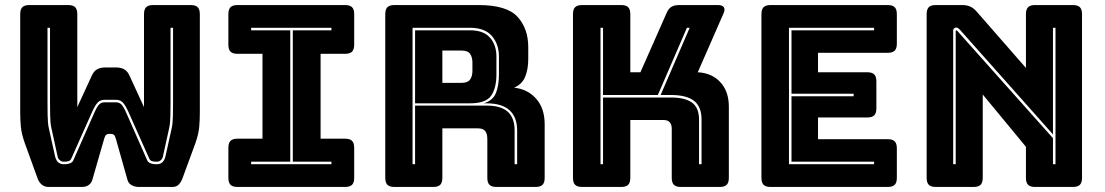

<svg xmlns="http://www.w3.org/2000/svg" viewBox="-20 -740 4372 760"><path d="M439 -345H394Q378 -345 368 -335.5Q358 -326 345 -298L263 -114Q259 -104 251 -102Q243 -100 236 -100H231Q223 -100 216 -106.5Q209 -113 208 -121L183 -235Q179 -254 178.5 -284Q178 -314 178 -336V-630H168V-335Q168 -313 168.5 -283Q169 -253 173 -234L198 -121Q202 -105 210.5 -97.5Q219 -90 231 -90H238Q247 -90 257 -93.5Q267 -97 271 -107L353 -293Q365 -320 373.5 -327.5Q382 -335 394 -335H439Q451 -335 459.5 -327.5Q468 -320 480 -293L562 -107Q566 -97 576 -93.5Q586 -90 595 -90H602Q614 -90 622.5 -97.5Q631 -105 635 -121L660 -234Q664 -253 664.5 -283Q665 -313 665 -335V-630H655V-336Q655 -314 654.5 -284Q654 -254 650 -235L625 -121Q624 -113 617 -106.5Q610 -100 602 -100H597Q590 -100 582 -102Q574 -104 570 -114L488 -298Q475 -326 465 -335.5Q455 -345 439 -345ZM586 -720H735Q754 -720 762.5 -711.5Q771 -703 771 -684V-296Q771 -264 768.5 -236.5Q766 -209 753 -172L703 -36Q698 -21 688.5 -10.5Q679 0 663 0H530Q514 0 501 -7Q488 -14 484 -30L438 -193Q435 -203 430.5 -206.5Q426 -210 420 -210H411Q405 -210 400.5 -206.5Q396 -203 393 -193L346 -30Q342 -15 331 -7.5Q320 0 304 0H172Q156 0 144.5 -10Q133 -20 128 -36L78 -174Q65 -211 62.5 -238.5Q60 -266 60 -298V-684Q60 -703 68.5 -711.5Q77 -720 96 -720H250Q269 -720 277.5 -711.5Q286 -703 286 -684V-316L344 -442Q352 -459 365 -466Q378 -473 397 -473H439Q458 -473 471 -466Q484 -459 492 -442L550 -316V-684Q550 -703 558.5 -711.5Q567 -720 586 -720Z M920 0Q901 0 892.5 -8.5Q884 -17 884 -36V-155Q884 -174 892.5 -182.5Q901 -191 920 -191H1019V-527H920Q901 -527 892.5 -535.5Q884 -544 884 -563V-684Q884 -703 892.5 -711.5Q901 -720 920 -720H1346Q1365 -720 1373.5 -711.5Q1382 -703 1382 -684V-563Q1382 -544 1373.5 -535.5Q1365 -527 1346 -527H1249V-191H1346Q1365 -191 1373.5 -182.5Q1382 -174 1382 -155V-36Q1382 -17 1373.5 -8.5Q1365 0 1346 0ZM1292 -90V-100H1139V-620H1292V-630H974V-620H1129V-100H974V-90Z M1841 -620Q1894 -620 1919.5 -591Q1945 -562 1945 -516V-446Q1945 -391 1924 -361Q1903 -331 1841 -331H1623V-620ZM1731 -540V-412H1806Q1832 -412 1841 -425.5Q1850 -439 1850 -459V-493Q1850 -513 1841 -526.5Q1832 -540 1806 -540ZM1623 -90V-322H1906Q1963 -322 1990 -297.5Q2017 -273 2017 -224V-90H2027V-224Q2027 -276 1997 -303.5Q1967 -331 1906 -331H1895Q1931 -342 1943 -371.5Q1955 -401 1955 -447V-516Q1955 -565 1927 -597.5Q1899 -630 1841 -630H1613V-90ZM1695 0H1541Q1522 0 1513.5 -8.5Q1505 -17 1505 -36V-684Q1505 -703 1513.5 -711.5Q1522 -720 1541 -720H1874Q1986 -720 2028.5 -673.5Q2071 -627 2071 -553V-507Q2071 -465 2058.5 -435.5Q2046 -406 2015 -393Q2069 -387 2102.5 -349Q2136 -311 2136 -248V-36Q2136 -17 2127.5 -8.5Q2119 0 2100 0H1945Q1926 0 1917.5 -8.5Q1909 -17 1909 -36V-189Q1909 -211 1900.5 -221.5Q1892 -232 1871 -232H1731V-36Q1731 -17 1722.5 -8.5Q1714 0 1695 0Z M2367 -90V-354H2636Q2691 -354 2719 -334Q2747 -314 2747 -266V-90H2757V-266Q2757 -318 2727 -341Q2697 -364 2636 -364H2595L2710 -630H2699L2584 -364H2367V-630H2357V-90ZM2439 0H2284Q2265 0 2256.5 -8.5Q2248 -17 2248 -36V-684Q2248 -703 2256.5 -711.5Q2265 -720 2284 -720H2439Q2458 -720 2466.5 -711.5Q2475 -703 2475 -684V-454H2515L2618 -687Q2625 -705 2637 -712.5Q2649 -720 2668 -720H2822Q2839 -720 2845 -711.5Q2851 -703 2844 -687L2742 -454Q2798 -451 2831.5 -414.5Q2865 -378 2865 -318V-36Q2865 -17 2856.5 -8.5Q2848 0 2829 0H2675Q2656 0 2647.5 -8.5Q2639 -17 2639 -36V-231Q2639 -247 2631 -256Q2623 -265 2607 -265H2475V-36Q2475 -17 2466.5 -8.5Q2458 0 2439 0Z M3494 0H3030Q3011 0 3002.5 -8.5Q2994 -17 2994 -36V-684Q2994 -703 3002.5 -711.5Q3011 -720 3030 -720H3494Q3513 -720 3521.5 -711.5Q3530 -703 3530 -684V-567Q3530 -548 3521.5 -539.5Q3513 -531 3494 -531H3218V-454H3413Q3432 -454 3440.5 -445.5Q3449 -437 3449 -418V-311Q3449 -292 3440.5 -283.5Q3432 -275 3413 -275H3218V-189H3494Q3513 -189 3521.5 -180.5Q3530 -172 3530 -153V-36Q3530 -17 3521.5 -8.5Q3513 0 3494 0ZM3440 -100H3113V-359H3359V-369H3113V-620H3440V-630H3103V-90H3440Z M3780 -622Q3775 -627 3772 -629Q3769 -631 3765 -631Q3761 -631 3757 -628Q3753 -625 3753 -619V-90H3763V-617Q3763 -618 3763.5 -619Q3764 -620 3765 -620Q3766 -620 3767.5 -619Q3769 -618 3770 -617L4148 -193V-90H4158V-630H4148V-208ZM3834 0H3684Q3665 0 3656.5 -8.5Q3648 -17 3648 -36V-684Q3648 -703 3656.5 -711.5Q3665 -720 3684 -720H3788Q3807 -720 3820.5 -714Q3834 -708 3847 -693L4041 -471V-684Q4041 -703 4049.5 -711.5Q4058 -720 4077 -720H4227Q4246 -720 4254.5 -711.5Q4263 -703 4263 -684V-36Q4263 -17 4254.5 -8.5Q4246 0 4227 0H4077Q4058 0 4049.5 -8.5Q4041 -17 4041 -36V-159L3870 -366V-36Q3870 -17 3861.5 -8.5Q3853 0 3834 0Z"/></svg>

Font: Bungee Inline
Style: Regular
Weight: 400
Designer: David Jonathan Ross
Foundry: David Jonathan Ross
Version: Version 1.001;PS 1.0;hotconv 1.0.72;makeotf.lib2.5.5900